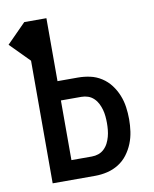

<svg xmlns="http://www.w3.org/2000/svg" viewBox="-110 -798 693 862"><g transform="rotate(-10 236.5 -367.5)"><path d="M60 0V-559L-27 -647L60 -735H161V-448H254Q282 -448 309.5 -442Q337 -436 361 -420.5Q385 -405 402 -382.5Q419 -360 429.5 -334Q440 -308 444 -280Q448 -252 448 -224Q448 -196 444 -168Q440 -140 429.5 -114Q419 -88 402 -65.5Q385 -43 361 -28Q337 -13 309.5 -6.5Q282 0 254 0ZM254 -88Q270 -88 284.5 -93Q299 -98 310.5 -109Q322 -120 329 -134Q336 -148 340 -163Q344 -178 345.5 -193.5Q347 -209 347 -224Q347 -240 345.5 -255.5Q344 -271 340 -285.5Q336 -300 329 -314Q322 -328 310.5 -339Q299 -350 284.5 -355Q270 -360 254 -360H161V-88Z"/></g></svg>

Font: Zed Sans Semibold
Style: Regular
Weight: 600
Designer: Belleve Invis
Foundry: Belleve Invis
Version: Version 1.0.0; ttfautohint (v1.8.4)